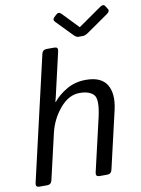

<svg xmlns="http://www.w3.org/2000/svg" viewBox="-97 -965 756 1030"><g transform="rotate(-10 281.0 -450.0)"><path d="M269.5 -855.5Q255.9 -869.6 270 -882.3L282.2 -893.6Q296.4 -906.7 310.1 -892.6L394 -805.2H395L520 -892.6Q539.6 -906.2 547.9 -893.6L560.1 -874.5Q568.4 -861.8 547.9 -847.7L433.6 -768.1Q415.5 -755.4 403.3 -755.4H378.9Q366.7 -755.4 354.5 -768.1ZM32.7 0Q10.7 0 15.6 -22L171.9 -698.7Q176.8 -720.7 199.2 -720.7H241.2Q262.7 -720.7 257.8 -698.7L203.1 -461.4Q200.2 -447.8 195.8 -432.1H197.8Q226.6 -467.8 272.7 -494.4Q318.8 -521 377.4 -521Q460.4 -521 490.7 -470.9Q521 -420.9 501 -334L428.7 -22Q423.8 0 401.9 0H359.9Q337.9 0 342.8 -22L409.7 -310.5Q431.6 -406.2 408.2 -431.9Q384.8 -457.5 331.1 -457.5Q272.5 -457.5 224.4 -400.6Q176.3 -343.8 159.2 -270.5L101.6 -22Q96.7 0 74.7 0Z"/></g></svg>

Font: Istok Web
Style: Italic
Weight: 400
Italic angle: -13°
Designer: Andrey V. Panov
Foundry: Andrey V. Panov
Version: Version 1.0.2g